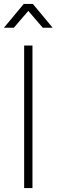

<svg xmlns="http://www.w3.org/2000/svg" viewBox="-42 -950 286 970"><path d="M-22 -810 78 -930H124L224 -810H174L101 -895L28 -810ZM80 0V-720H122V0Z"/></svg>

Font: Manrope
Style: Regular
Weight: 400
Designer: Mikhail Sharanda
Foundry: Mikhail Sharanda
Version: Version 4.503